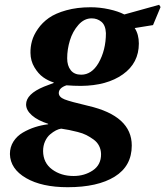

<svg xmlns="http://www.w3.org/2000/svg" viewBox="-20 -532 684 794"><path d="M257.8 -291Q257.8 -260.3 272.5 -241.7Q287.1 -223.1 315.9 -223.1Q358.9 -223.1 387.2 -271Q418 -324.7 418 -395Q416.5 -427.7 399.4 -441.9Q382.3 -456.1 358.9 -456.1Q328.1 -456.1 304.2 -429Q280.3 -401.9 269 -364.7Q257.8 -327.6 257.8 -291ZM158.2 92.8Q158.7 141.6 195.6 168.7Q232.4 195.8 284.2 195.8Q329.6 195.8 364 172.6Q398.4 149.4 397.9 105Q397.5 86.4 389.6 71Q381.8 55.7 366.9 44.9Q352.1 34.2 337.2 26.6Q322.3 19 301 13.7Q279.8 8.3 265.9 5.6Q252 2.9 232.9 0Q222.7 1.5 211.2 7.3Q199.7 13.2 187.3 23.7Q174.8 34.2 166.5 52.2Q158.2 70.3 158.2 92.8ZM21 105Q21 76.2 35.6 53.2Q50.3 30.3 74.7 16.1Q99.1 2 125 -6.3Q150.9 -14.6 179.2 -18.1V-20Q136.2 -33.7 112.1 -54.9Q87.9 -76.2 87.9 -100.1Q87.9 -143.1 162.1 -173.8Q185.5 -183.1 202.1 -189V-190.9Q178.7 -198.2 158.4 -212.6Q138.2 -227.1 122.3 -253.7Q106.4 -280.3 106 -313Q105.5 -337.9 112.3 -362.5Q119.1 -387.2 137 -412.8Q154.8 -438.5 182.1 -457.8Q209.5 -477.1 254.2 -489.5Q298.8 -502 355 -502Q392.6 -502 430.7 -493.7Q468.8 -485.4 494.1 -472.2L638.2 -512.2L644 -502.9L612.8 -428.2L537.1 -416Q554.2 -389.6 554.2 -352.1Q554.2 -271.5 488.3 -224.6Q422.4 -177.7 314.9 -176.8Q286.1 -176.8 254.9 -179.2Q223.1 -168.5 223.1 -147Q223.6 -130.4 246.8 -121.1Q270 -111.8 345.2 -94.2Q524.9 -52.7 524.9 69.8Q524.9 154.8 454.3 198.5Q383.8 242.2 259.8 242.2Q152.8 242.2 87.6 204.3Q22.5 166.5 21 105Z"/></svg>

Font: Linguistics Pro
Style: Bold Italic
Weight: 700
Italic angle: -12°
Designer: Stefan Peev, Context Ltd
Foundry: Stefan Peev, Context Ltd
Version: Version 001.000